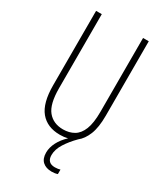

<svg xmlns="http://www.w3.org/2000/svg" viewBox="-227 -802 948 1108"><g transform="rotate(30 246.5 -248.0)"><path d="M264 135Q264 187 316 187Q326 187 336 185.5Q346 184 351 182V212Q334 218 312 218Q274 218 252 198Q230 178 230 138Q230 104 248 69Q266 34 299 4Q275 10 247 10Q162 10 116.5 -45Q71 -100 71 -218V-714H109V-221Q109 -115 145.5 -70.5Q182 -26 247 -26Q288 -26 319 -44Q350 -62 367 -104.5Q384 -147 384 -221V-714H422V-218Q422 -140 403 -92.5Q384 -45 352 -20Q314 18 289 57.5Q264 97 264 135Z"/></g></svg>

Font: Noto Sans Malayalam ExtraCondensed ExtraLight
Style: Regular
Weight: 200
Width: 2
Designer: Jelle Bosma - Monotype Design Team
Foundry: Monotype Imaging Inc.
Version: Version 2.104; ttfautohint (v1.8.4.7-5d5b)